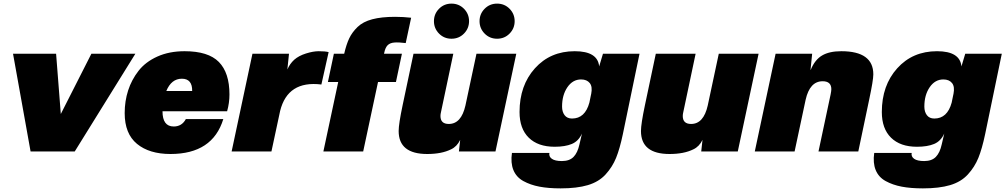

<svg xmlns="http://www.w3.org/2000/svg" viewBox="-20 -837 5556 1061"><path d="M728 -540 393 0H149L52 -540H290L316 -207L485 -540Z M1000 -554Q1131 -554 1189.5 -494.5Q1248 -435 1248 -315Q1248 -268 1235 -222H878Q878 -138 940 -138Q985 -138 1007 -179H1214Q1155 14 922 14Q805 14 737 -42Q669 -98 669 -212Q669 -278 688 -337Q707 -396 745.5 -445.5Q784 -495 849.5 -524.5Q915 -554 1000 -554ZM899 -334H1042Q1043 -402 985 -402Q927 -402 899 -334Z M1741 -554Q1778 -554 1796 -549L1756 -370Q1570 -393 1528 -224L1480 0H1260L1375 -540H1577L1568 -453Q1581 -484 1606 -507Q1631 -529 1671 -541.5Q1711 -554 1741 -554Z M2163 -744Q2209 -744 2252 -739L2222 -599Q2183 -604 2159 -602Q2135 -600 2122 -587Q2109 -574 2103 -544L2102 -540H2201L2168 -384H2069L1987 0H1767L1849 -384H1792L1825 -540H1882Q1894 -592 1910 -625.5Q1926 -659 1956 -688Q1986 -717 2037 -730.5Q2088 -744 2163 -744Z M2341 14Q2183 14 2183 -113Q2183 -152 2205 -256L2265 -540H2485L2417 -218Q2414 -206 2414 -196Q2414 -152 2460 -152Q2529 -152 2552 -254L2613 -540H2833L2718 0H2516L2523 -64Q2505 -27 2473 -12Q2421 14 2341 14ZM2406 -651.5Q2378 -680 2378 -720Q2378 -760 2406 -788.5Q2434 -817 2475 -817Q2516 -817 2544 -788.5Q2572 -760 2572 -720Q2572 -680 2544 -651.5Q2516 -623 2475 -623Q2434 -623 2406 -651.5ZM2658 -651.5Q2630 -680 2630 -720Q2630 -760 2658 -788.5Q2686 -817 2727 -817Q2768 -817 2796 -788.5Q2824 -760 2824 -720Q2824 -680 2796 -651.5Q2768 -623 2727 -623Q2686 -623 2658 -651.5Z M3422 -96Q3405 -15 3384.5 35.5Q3364 86 3326.5 127Q3289 168 3228.5 186Q3168 204 3078 204Q3011 204 2961 194.5Q2911 185 2872 163.5Q2833 142 2817 102.5Q2801 63 2809 8H3016Q3012 28 3029.5 40.5Q3047 53 3085 53Q3127 53 3149.5 30Q3172 7 3182 -39L3196 -99Q3177 -57 3140 -41.5Q3103 -26 3045 -26Q2953 -26 2902 -76Q2851 -126 2851 -218Q2851 -365 2936 -459.5Q3021 -554 3156 -554Q3283 -554 3291 -470L3312 -540H3514ZM3086 -248Q3086 -219 3100 -200.5Q3114 -182 3141 -182Q3213 -182 3237 -270L3239 -280L3238 -275Q3238 -276 3238.5 -277.5Q3239 -279 3239 -280L3246 -314L3247 -318Q3255 -358 3239 -378Q3223 -398 3191 -398Q3145 -398 3115.5 -355Q3086 -312 3086 -248Z M3680 14Q3522 14 3522 -113Q3522 -152 3544 -256L3604 -540H3824L3756 -218Q3753 -206 3753 -196Q3753 -152 3799 -152Q3868 -152 3891 -254L3952 -540H4172L4057 0H3855L3862 -64Q3844 -27 3812 -12Q3760 14 3680 14Z M4468 -540 4459 -451H4460Q4483 -507 4523 -530.5Q4563 -554 4629 -554Q4806 -554 4806 -426Q4806 -394 4783 -286L4723 0H4503L4570 -315Q4574 -335 4574 -344Q4574 -388 4526 -388Q4455 -388 4432 -286L4371 0H4151L4266 -540Z M5424 -96Q5407 -15 5386.5 35.5Q5366 86 5328.5 127Q5291 168 5230.5 186Q5170 204 5080 204Q5013 204 4963 194.5Q4913 185 4874 163.5Q4835 142 4819 102.5Q4803 63 4811 8H5018Q5014 28 5031.5 40.5Q5049 53 5087 53Q5129 53 5151.5 30Q5174 7 5184 -39L5198 -99Q5179 -57 5142 -41.5Q5105 -26 5047 -26Q4955 -26 4904 -76Q4853 -126 4853 -218Q4853 -365 4938 -459.5Q5023 -554 5158 -554Q5285 -554 5293 -470L5314 -540H5516ZM5088 -248Q5088 -219 5102 -200.5Q5116 -182 5143 -182Q5215 -182 5239 -270L5241 -280L5240 -275Q5240 -276 5240.5 -277.5Q5241 -279 5241 -280L5248 -314L5249 -318Q5257 -358 5241 -378Q5225 -398 5193 -398Q5147 -398 5117.5 -355Q5088 -312 5088 -248Z"/></svg>

Font: Nacelle Black
Style: Italic
Weight: 900
Italic angle: -12°
Designer: Sora Sagano
Foundry: Sora Sagano
Version: Version 1.000;FEAKit 1.0